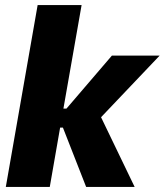

<svg xmlns="http://www.w3.org/2000/svg" viewBox="-20 -740 652 760"><path d="M177 0 218 -235H229L321 0H513L380 -276L612 -520H423L243 -310H231L303 -720H129L3 0Z"/></svg>

Font: Fixel Text 20240404 ExtraBold
Style: Italic
Weight: 800
Width: 4
Italic angle: -10°
Designer: AlfaBravo + MacPaw
Foundry: Kyrylo Tkachov, Marchela Mozhyna, Serhii Makarenko, Maria Weinstein, Zakhar Kryvoshyya
Version: Version 1.211;Glyphs 3.2 (3225)